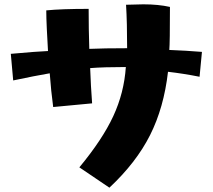

<svg xmlns="http://www.w3.org/2000/svg" viewBox="-20 -801 984 888"><path d="M562 -491Q460 -491 397 -486Q400 -402 406 -323L226 -306Q216 -380 210 -462Q140 -450 41 -429L30 -552Q151 -563 202 -565Q199 -615 196.5 -667.5Q194 -720 194 -753Q264 -760 390 -760Q390 -665 393 -575Q462 -578 568 -578Q568 -697 563 -779L643 -781Q712 -781 766 -769Q766 -600 763 -570Q841 -567 914 -561L903 -446Q827 -461 757 -469Q738 -303 674 -176Q610 -49 486 67L347 -27Q454 -156 504 -264Q554 -372 562 -491Z"/></svg>

Font: Otomanopee One
Style: Regular
Weight: 400
Designer: Das Ende der Wildnis
Foundry: Gutenberg Labo
Version: Version 3.005